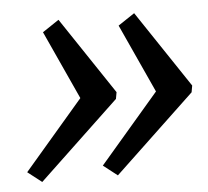

<svg xmlns="http://www.w3.org/2000/svg" viewBox="-39 -489 528 488"><g transform="rotate(-5 225.5 -244.5)"><path d="M320 -448 451 -252 448 -235 243 -41 207 -69 358 -245 278 -420ZM127 -448 258 -252 255 -235 50 -41 14 -69 165 -245 85 -420Z"/></g></svg>

Font: Piazzolla Thin SemiBold
Style: Italic
Weight: 600
Italic angle: -11.3°
Version: Version 2.005